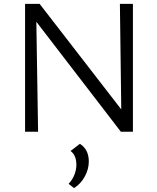

<svg xmlns="http://www.w3.org/2000/svg" viewBox="-20 -678 809 988"><path d="M109 -658H184L604 -115L597 -658H664V0H602L167 -566L176 0H109ZM373 171Q373 120 343 99L391 62Q437 91 437 153Q437 192 416.5 230Q396 268 361 290L333 268Q352 248 362.5 222Q373 196 373 171Z"/></svg>

Font: LXGW Bright GB
Style: Regular
Weight: 400
Designer: Christian Thalmann (Catharsis Fonts)
Foundry: LXGW / Christian Thalmann (Catharsis Fonts) / Fontworks Inc.
Version: Version 5.510